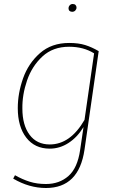

<svg xmlns="http://www.w3.org/2000/svg" viewBox="-20 -744 595 961"><path d="M474 -488 403 5Q375 197 210 197Q126 197 46 150L55 133Q92 154 128.5 165.5Q165 177 210 177Q277 177 322.5 137Q368 97 381 7L398 -108Q367 -57 323 -28.5Q279 0 229 0Q154 0 111.5 -55Q69 -110 69 -203Q69 -277 95.5 -352Q122 -427 180 -478Q238 -529 326 -529Q373 -529 406.5 -518.5Q440 -508 474 -488ZM92 -201Q92 -118 128 -69.5Q164 -21 229 -21Q332 -21 403 -144L451 -477Q398 -510 326 -510Q245 -510 192.5 -461.5Q140 -413 115.5 -341.5Q91 -270 92 -201ZM323 -702Q323 -711 329 -717.5Q335 -724 344 -724Q353 -724 358 -719Q363 -714 363 -706Q363 -698 357 -691.5Q351 -685 341 -685Q333 -685 328 -689.5Q323 -694 323 -702Z"/></svg>

Font: FiraGO Thin
Style: Italic
Weight: 100
Italic angle: -8°
Designer: bBox Type GmbH
Foundry: bBox Type GmbH
Version: Version 1.001